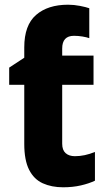

<svg xmlns="http://www.w3.org/2000/svg" viewBox="-20 -785 451 815"><path d="M269 -765Q294 -765 319.5 -760Q345 -755 359 -750V-623Q348 -627 330 -630Q312 -633 294 -633Q244 -633 244 -579V-549H377V-425H244V-175Q244 -148 258.5 -135Q273 -122 298 -122Q319 -122 340 -126.5Q361 -131 383 -140V-18Q358 -6 323.5 2Q289 10 248 10Q199 10 161.5 -7Q124 -24 103.5 -64.5Q83 -105 83 -174V-425H19V-498L83 -540V-584Q83 -678 133 -721.5Q183 -765 269 -765Z"/></svg>

Font: Noto Sans SemiCondensed ExtraBold
Style: Regular
Weight: 800
Width: 4
Designer: Monotype Design Team
Foundry: Monotype Imaging Inc.
Version: Version 2.013; ttfautohint (v1.8.4.7-5d5b)